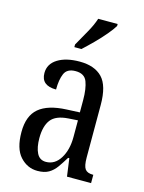

<svg xmlns="http://www.w3.org/2000/svg" viewBox="-117 -836 688 916"><g transform="rotate(15 227.0 -378.0)"><path d="M159 10Q109 10 73.5 -29Q38 -68 38 -150Q38 -230 82.5 -267.5Q127 -305 218 -309L283 -312V-373Q283 -429 270 -463Q257 -497 213 -497Q171 -497 158 -467Q145 -437 145 -388Q71 -388 71 -450Q71 -495 112 -520.5Q153 -546 220 -546Q294 -546 332 -506.5Q370 -467 370 -372V-113Q370 -71 381 -56Q392 -41 419 -41H422V0H303L291 -88H285Q268 -60 252 -37.5Q236 -15 214.5 -2.5Q193 10 159 10ZM187 -42Q231 -42 257.5 -84.5Q284 -127 284 -191V-273L238 -270Q176 -266 152 -234.5Q128 -203 128 -144Q128 -98 142 -70Q156 -42 187 -42ZM177 -619Q198 -657 219.5 -694.5Q241 -732 252 -766H348V-756Q338 -739 315 -711.5Q292 -684 264 -656Q236 -628 212 -606H177Z"/></g></svg>

Font: Noto Serif Myanmar ExtraCondensed
Style: Regular
Weight: 400
Width: 2
Designer: Ben Mitchell and the Monotype Design Team
Foundry: Monotype Imaging Inc.
Version: Version 2.106; ttfautohint (v1.8.4.7-5d5b)